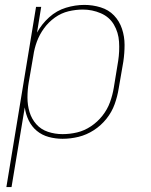

<svg xmlns="http://www.w3.org/2000/svg" viewBox="-20 -558 616 783"><path d="M6 205H27L81 -120Q85 -92 97 -67Q109 -42 130 -24.5Q151 -7 178.5 0.5Q206 8 235 8Q268 8 300.5 0Q333 -8 362.5 -27Q392 -46 414 -73.5Q436 -101 447.5 -133Q459 -165 464 -197L483 -307Q488 -341 488 -375Q488 -409 477.5 -440.5Q467 -472 445 -495Q423 -518 390.5 -528Q358 -538 324 -538Q287 -538 249 -526.5Q211 -515 180.5 -487.5Q150 -460 131 -425L148 -530H127ZM235 -11Q204 -11 175.5 -20.5Q147 -30 128 -51.5Q109 -73 100.5 -101Q92 -129 92 -160Q92 -191 97 -221L116 -331Q120 -360 130.5 -388.5Q141 -417 159.5 -442.5Q178 -468 204 -486.5Q230 -505 259.5 -512Q289 -519 318 -519Q356 -519 391 -504Q426 -489 444.5 -457.5Q463 -426 465.5 -387.5Q468 -349 462 -310L444 -200Q439 -170 428.5 -141Q418 -112 398 -86.5Q378 -61 351 -43Q324 -25 294.5 -18Q265 -11 235 -11Z"/></svg>

Font: Iosevka Sparkle Thin Oblique
Style: Regular
Weight: 100
Italic angle: -9°
Designer: Belleve Invis
Foundry: Belleve Invis
Version: Version 4.5.0; ttfautohint (v1.8.3)